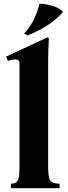

<svg xmlns="http://www.w3.org/2000/svg" viewBox="-20 -985 355 1005"><path d="M232 -110Q232 -73 237 -54.5Q242 -36 255 -30Q268 -24 292 -23V0H37V-23Q54 -24 64 -30Q74 -36 78 -54.5Q82 -73 82 -110V-649Q82 -664 76.5 -669Q71 -674 60 -674Q52 -674 42.5 -672Q33 -670 22 -666L12 -689L230 -790L236 -784Q235 -769 233.5 -737.5Q232 -706 232 -658ZM187 -965Q204 -966 227.5 -961.5Q251 -957 273.5 -947.5Q296 -938 310 -923Q276 -883 227.5 -852Q179 -821 125 -800L106 -809Q141 -848 159 -887Q177 -926 187 -965Z"/></svg>

Font: Bona Nova SC
Style: Bold
Weight: 700
Designer: Mateusz Machalski
Foundry: Capitalics
Version: Version 4.001; ttfautohint (v1.8.4.7-5d5b)